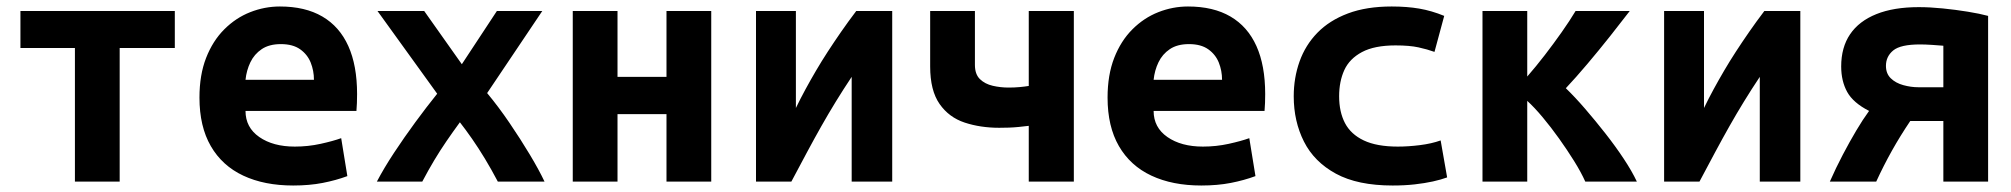

<svg xmlns="http://www.w3.org/2000/svg" viewBox="-20 -560 6200 592"><path d="M211 0V-412H43V-526H519V-412H349V0Z M884 12Q795 12 730 -18.5Q665 -49 630 -109.5Q595 -170 595 -259Q595 -329 615.5 -381.5Q636 -434 671.5 -469.5Q707 -505 751.5 -522.5Q796 -540 843 -540Q921 -540 974 -509Q1027 -478 1054 -418Q1081 -358 1081 -270Q1081 -257 1080.5 -242.5Q1080 -228 1079 -218H737Q737 -167 779.5 -137.5Q822 -108 889 -108Q930 -108 968.5 -116.5Q1007 -125 1032 -134L1051 -17Q1016 -4 975 4Q934 12 884 12ZM737 -314H948Q948 -342 938 -367Q928 -392 905.5 -408Q883 -424 846 -424Q810 -424 787 -408.5Q764 -393 752 -368Q740 -343 737 -314Z M1142 0Q1164 -42 1195 -89Q1226 -136 1260.5 -183Q1295 -230 1328 -271L1144 -526H1288L1404 -362L1512 -526H1652L1482 -273Q1517 -231 1551 -181Q1585 -131 1613.5 -83.5Q1642 -36 1659 0H1515Q1495 -38 1475 -71Q1455 -104 1435.5 -132Q1416 -160 1398 -183Q1376 -153 1356.5 -124.5Q1337 -96 1319 -66Q1301 -36 1282 0Z M1746 0V-526H1884V-323H2035V-526H2173V0H2035V-208H1884V0Z M2311 0V-526H2434V-227Q2448 -256 2463.5 -284.5Q2479 -313 2496 -342Q2513 -371 2532.5 -401Q2552 -431 2573.5 -462Q2595 -493 2620 -526H2731V0H2606V-323Q2580 -284 2557 -246.5Q2534 -209 2512.5 -171Q2491 -133 2468.5 -91Q2446 -49 2420 0Z M3152 0V-172Q3136 -170 3120.5 -168.5Q3105 -167 3090.5 -166.5Q3076 -166 3061 -166Q3003 -166 2954.5 -182Q2906 -198 2877 -239.5Q2848 -281 2848 -355V-526H2986V-360Q2986 -331 3001.5 -316Q3017 -301 3041 -295.5Q3065 -290 3090 -290Q3108 -290 3124 -291.5Q3140 -293 3152 -295V-526H3291V0Z M3684 12Q3595 12 3530 -18.5Q3465 -49 3430 -109.5Q3395 -170 3395 -259Q3395 -329 3415.5 -381.5Q3436 -434 3471.5 -469.5Q3507 -505 3551.5 -522.5Q3596 -540 3643 -540Q3721 -540 3774 -509Q3827 -478 3854 -418Q3881 -358 3881 -270Q3881 -257 3880.5 -242.5Q3880 -228 3879 -218H3537Q3537 -167 3579.5 -137.5Q3622 -108 3689 -108Q3730 -108 3768.5 -116.5Q3807 -125 3832 -134L3851 -17Q3816 -4 3775 4Q3734 12 3684 12ZM3537 -314H3748Q3748 -342 3738 -367Q3728 -392 3705.5 -408Q3683 -424 3646 -424Q3610 -424 3587 -408.5Q3564 -393 3552 -368Q3540 -343 3537 -314Z M4274 12Q4166 12 4099 -24.5Q4032 -61 4000.5 -123.5Q3969 -186 3969 -263Q3969 -320 3987 -370.5Q4005 -421 4042 -459Q4079 -497 4136 -518.5Q4193 -540 4271 -540Q4318 -540 4356 -533.5Q4394 -527 4433 -511L4403 -400Q4381 -408 4353.5 -414Q4326 -420 4283 -420Q4218 -420 4179.5 -399.5Q4141 -379 4125 -344Q4109 -309 4109 -263Q4109 -215 4127 -180.5Q4145 -146 4185 -127Q4225 -108 4290 -108Q4322 -108 4358 -112.5Q4394 -117 4422 -127L4442 -13Q4423 -6 4398 -0.5Q4373 5 4342 8.5Q4311 12 4274 12Z M4551 0V-526H4689V-324Q4716 -355 4743 -390Q4770 -425 4795 -460.5Q4820 -496 4838 -526H5005Q4979 -492 4944.5 -448.5Q4910 -405 4874.5 -363Q4839 -321 4808 -288Q4836 -261 4867.5 -224.5Q4899 -188 4930 -148.5Q4961 -109 4986.5 -70.5Q5012 -32 5027 0H4868Q4855 -29 4833.5 -63.5Q4812 -98 4787 -133Q4762 -168 4736.5 -198.5Q4711 -229 4689 -249V0Z M5111 0V-526H5234V-227Q5248 -256 5263.5 -284.5Q5279 -313 5296 -342Q5313 -371 5332.5 -401Q5352 -431 5373.5 -462Q5395 -493 5420 -526H5531V0H5406V-323Q5380 -284 5357 -246.5Q5334 -209 5312.5 -171Q5291 -133 5268.5 -91Q5246 -49 5220 0Z M5622 0Q5641 -43 5662 -83Q5683 -123 5703.5 -157.5Q5724 -192 5743 -218Q5694 -243 5675.5 -276.5Q5657 -310 5657 -355Q5657 -414 5684.5 -454.5Q5712 -495 5765.5 -516.5Q5819 -538 5896 -538Q5931 -538 5970.5 -534Q6010 -530 6047 -524Q6084 -518 6110 -511V0H5972V-187H5893Q5888 -187 5882 -187Q5876 -187 5870 -187Q5839 -141 5813.5 -95.5Q5788 -50 5765 0ZM5895 -291H5972V-419Q5961 -420 5938.5 -421.5Q5916 -423 5900 -423Q5840 -423 5817.5 -404.5Q5795 -386 5795 -357Q5795 -333 5810 -318.5Q5825 -304 5848.5 -297.5Q5872 -291 5895 -291Z"/></svg>

Font: Ubuntu Sans Mono
Style: Regular
Weight: 400
Monospace: yes
Designer: Dalton Maag Ltd
Foundry: Dalton Maag Ltd
Version: Version 1.006